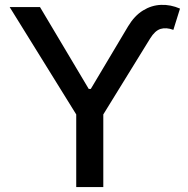

<svg xmlns="http://www.w3.org/2000/svg" viewBox="-20 -756 758 776"><path d="M334 -379.9V-396.5H351.6V-379.9ZM19 -727.5H141.6L342.8 -389.6L497.6 -649.4Q523.4 -692.4 557.9 -713.6Q592.3 -734.9 630.9 -736.3Q669.4 -737.8 707.5 -721.2L680.7 -635.3Q651.9 -646 629.2 -639.2Q606.4 -632.3 586.9 -600.6L397.5 -293.5V0H288.1V-293.5Z"/></svg>

Font: Inter 24pt Medium
Style: Regular
Weight: 500
Designer: Rasmus Andersson
Foundry: rsms
Version: Version 4.001;git-66647c0bb